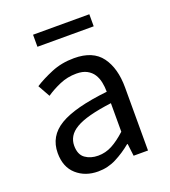

<svg xmlns="http://www.w3.org/2000/svg" viewBox="-125 -750 754 853"><g transform="rotate(-20 252.0 -323.0)"><path d="M194 12Q133 12 92.5 -24Q52 -60 52 -126Q52 -206 123 -248.5Q194 -291 350 -308Q350 -331 345.5 -353Q341 -375 330 -392Q319 -409 299.5 -419.5Q280 -430 250 -430Q208 -430 171 -414Q134 -398 105 -378L73 -435Q107 -457 156 -477.5Q205 -498 264 -498Q353 -498 393 -443.5Q433 -389 433 -298V0H365L358 -58H355Q320 -29 280 -8.5Q240 12 194 12ZM218 -54Q253 -54 284 -70.5Q315 -87 350 -119V-254Q289 -246 247.5 -235Q206 -224 180.5 -209Q155 -194 143.5 -174.5Q132 -155 132 -132Q132 -90 157 -72Q182 -54 218 -54ZM129 -601V-658H395V-601Z"/></g></svg>

Font: Giro Regular
Style: Regular
Weight: 400
Designer: Paul D. Hunt
Foundry: Adobe Systems Incorporated
Version: Version 1.000;PS 1.0;hotconv 1.0.88;makeotf.lib2.5.647800